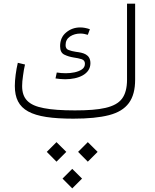

<svg xmlns="http://www.w3.org/2000/svg" viewBox="-20 -644 841 1042"><path d="M456.5 233.4 509.8 180.2 456.5 127.4 403.8 180.2ZM286.6 233.4 339.8 180.2 286.6 127.4 233.9 180.2ZM372.1 378.4 425.3 325.2 372.1 272.5 319.3 325.2ZM333.5 -213.9C405.3 -213.9 470.7 -241.2 470.7 -300.8C470.7 -349.6 431.6 -357.9 391.6 -362.8C376.5 -365.2 363.3 -368.2 352.5 -372.6C341.3 -376.5 335.9 -385.3 335.9 -399.4C335.9 -419.9 344.2 -435.5 360.4 -446.3C376.5 -456.5 395 -461.9 416 -461.9C429.2 -461.9 442.9 -459.5 456.5 -455.1L467.8 -485.4C449.7 -491.7 432.6 -495.1 415.5 -495.1C385.7 -495.1 360.4 -485.8 338.9 -467.8C316.9 -449.7 306.2 -424.8 306.2 -393.1C306.2 -369.6 314 -354.5 329.6 -347.2C344.7 -339.8 361.3 -335 379.4 -332C396.5 -329.6 410.6 -326.7 422.9 -322.8C435.1 -318.8 440.9 -310.5 440.9 -298.3C440.9 -285.2 435.5 -274.9 424.8 -267.6C403.3 -252.4 368.2 -246.6 336.9 -246.6C320.8 -246.6 303.2 -248 288.1 -250.5L281.2 -218.3C298.3 -215.8 315.9 -213.9 333.5 -213.9ZM386.7 -44.9C315.9 -44.9 259.8 -48.8 217.8 -57.1C133.8 -72.8 100.1 -109.4 100.1 -177.2C100.1 -192.4 101.6 -211.4 105 -233.4C107.9 -255.4 111.3 -275.9 115.7 -293.9L76.7 -303.2C66.9 -262.2 60.5 -213.4 60.5 -177.7C60.5 -44.9 147.9 0 378.4 0C458 0 522 -6.3 571.3 -19C669.4 -44.4 713.4 -104 713.4 -211.9V-624H669.4V-211.9C669.4 -167 660.2 -132.3 642.1 -108.4C605.5 -60.1 525.4 -44.9 386.7 -44.9Z"/></svg>

Font: Estedad ExtraLight
Style: Regular
Weight: 200
Designer: Amin Abedi
Version: Version 7.3